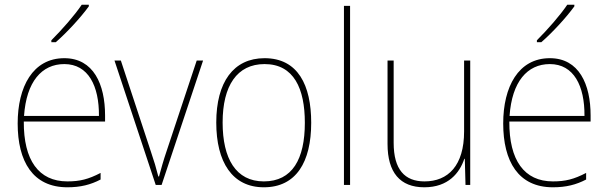

<svg xmlns="http://www.w3.org/2000/svg" viewBox="-20 -785 2582 815"><path d="M357 -758V-765H327C296 -719 243 -659 198 -614V-606H217C264 -647 323 -711 357 -758ZM253 -538C119 -538 55 -416 55 -261C55 -100 119 10 266 10C322 10 365 -1 407 -23V-51C355 -24 319 -15 266 -15C144 -15 80 -105 81 -269H426V-295C426 -427 377 -538 253 -538ZM253 -513C355 -513 401 -420 400 -293H82C92 -438 157 -513 253 -513Z M641 0H666L842 -528H815L687 -143C673 -102 665 -72 655 -36H652C643 -72 634 -102 620 -143L493 -528H466Z M1301 -264C1301 -423 1245 -538 1103 -538C971 -538 898 -436 898 -265C898 -97 966 10 1100 10C1237 10 1301 -97 1301 -264ZM925 -265C925 -421 986 -513 1103 -513C1228 -513 1274 -408 1274 -264C1274 -110 1221 -15 1100 -15C981 -15 925 -112 925 -265Z M1466 0V-760H1440V0Z M1976 -528H1950V-227C1950 -82 1882 -15 1782 -15C1698 -15 1651 -65 1651 -179V-528H1625V-174C1625 -53 1678 10 1781 10C1883 10 1931 -51 1951 -111H1953L1956 0H1976Z M2418 -758V-765H2388C2357 -719 2304 -659 2259 -614V-606H2278C2325 -647 2384 -711 2418 -758ZM2314 -538C2180 -538 2116 -416 2116 -261C2116 -100 2180 10 2327 10C2383 10 2426 -1 2468 -23V-51C2416 -24 2380 -15 2327 -15C2205 -15 2141 -105 2142 -269H2487V-295C2487 -427 2438 -538 2314 -538ZM2314 -513C2416 -513 2462 -420 2461 -293H2143C2153 -438 2218 -513 2314 -513Z"/></svg>

Font: Noto Sans Lao SemiCondensed Thin
Style: Regular
Weight: 100
Width: 4
Designer: Monotype Design Team
Foundry: Monotype Imaging Inc.
Version: Version 2.003